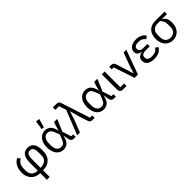

<svg xmlns="http://www.w3.org/2000/svg" viewBox="266 -2213 3845 3845"><g transform="rotate(-45 2189.0 -290.0)"><path d="M307 12Q251 12 204 -6.5Q157 -25 123 -59.5Q89 -94 69.5 -142.5Q50 -191 50 -250Q50 -357 88 -426Q126 -495 195 -528L240 -472Q186 -445 161 -397.5Q136 -350 136 -269V-230Q136 -185 149.5 -153Q163 -121 186 -100Q209 -79 240.5 -69Q272 -59 307 -59V-274Q307 -408 352.5 -468Q398 -528 482 -528Q570 -528 616.5 -468Q663 -408 663 -274Q663 -134 590 -61Q517 12 387 12V200H307ZM387 -59Q430 -59 465 -68.5Q500 -78 525 -98Q550 -118 563.5 -150.5Q577 -183 577 -230V-299Q577 -344 570.5 -374Q564 -404 551.5 -422.5Q539 -441 521.5 -449Q504 -457 482 -457Q460 -457 442.5 -449Q425 -441 412.5 -422.5Q400 -404 393.5 -374Q387 -344 387 -299Z M765 0ZM1323 0H1278Q1237 0 1215.5 -19Q1194 -38 1186 -83L1169 -184H1165Q1145 -87 1099 -37.5Q1053 12 972 12Q925 12 887 -7.5Q849 -27 822 -62Q795 -97 780 -147Q765 -197 765 -258Q765 -319 780 -369Q795 -419 822 -454Q849 -489 887 -508.5Q925 -528 972 -528Q1052 -528 1099 -480Q1146 -432 1167 -332H1171L1200 -443L1227 -516H1315L1206 -260L1269 -70H1323ZM972 -59Q994 -59 1012.5 -64Q1031 -69 1046 -82Q1061 -95 1074 -117Q1087 -139 1099 -173L1130 -258L1099 -343Q1087 -377 1074 -399Q1061 -421 1046 -434Q1031 -447 1012.5 -452Q994 -457 972 -457Q948 -457 926.5 -446.5Q905 -436 888 -416Q871 -396 861 -365Q851 -334 851 -294V-222Q851 -181 861 -150.5Q871 -120 888 -100Q905 -80 926.5 -69.5Q948 -59 972 -59ZM1008 -585 951 -592 980 -780 1060 -769Z M1521 -670H1417V-740H1512Q1550 -740 1569 -726Q1588 -712 1597 -683L1796 -70H1860V0H1805Q1767 0 1748 -14Q1729 -28 1720 -57L1655 -258L1608 -436H1603L1545 -258L1444 0H1365L1571 -516Z M2461 0H2416Q2375 0 2353.5 -19Q2332 -38 2324 -83L2307 -184H2303Q2283 -87 2237 -37.5Q2191 12 2110 12Q2063 12 2025 -7.5Q1987 -27 1960 -62Q1933 -97 1918 -147Q1903 -197 1903 -258Q1903 -319 1918 -369Q1933 -419 1960 -454Q1987 -489 2025 -508.5Q2063 -528 2110 -528Q2190 -528 2237 -480Q2284 -432 2305 -332H2309L2338 -443L2365 -516H2453L2344 -260L2407 -70H2461ZM2110 -59Q2132 -59 2150.5 -64Q2169 -69 2184 -82Q2199 -95 2212 -117Q2225 -139 2237 -173L2268 -258L2237 -343Q2225 -377 2212 -399Q2199 -421 2184 -434Q2169 -447 2150.5 -452Q2132 -457 2110 -457Q2086 -457 2064.5 -446.5Q2043 -436 2026 -416Q2009 -396 1999 -365Q1989 -334 1989 -294V-222Q1989 -181 1999 -150.5Q2009 -120 2026 -100Q2043 -80 2064.5 -69.5Q2086 -59 2110 -59Z M2763 0H2663Q2621 0 2599.5 -23.5Q2578 -47 2578 -85V-516H2658V-70H2763Z M2993 0 2844 -446H2790V-516H2835Q2868 -516 2889 -503.5Q2910 -491 2921 -457L2985 -259L3038 -84H3043L3101 -259L3196 -516H3273L3086 0Z M3767 -99Q3704 12 3543 12Q3438 12 3387.5 -29Q3337 -70 3337 -137Q3337 -191 3369 -222.5Q3401 -254 3464 -265V-269Q3410 -275 3379 -303Q3348 -331 3348 -379Q3348 -411 3362 -438Q3376 -465 3402.5 -485Q3429 -505 3466.5 -516.5Q3504 -528 3552 -528Q3627 -528 3681 -501Q3735 -474 3762 -427L3704 -381Q3684 -417 3645.5 -437Q3607 -457 3551 -457Q3519 -457 3497 -451Q3475 -445 3461 -435Q3447 -425 3440.5 -412Q3434 -399 3434 -386V-374Q3434 -342 3460 -321Q3486 -300 3532 -300H3654V-233H3532Q3423 -233 3423 -153V-141Q3423 -102 3454 -80.5Q3485 -59 3548 -59Q3666 -59 3710 -140Z M4215 -446V-439Q4265 -416 4286.5 -370.5Q4308 -325 4308 -252Q4308 -193 4291 -144Q4274 -95 4243 -60.5Q4212 -26 4169.5 -7Q4127 12 4075 12Q4023 12 3980 -7Q3937 -26 3906.5 -60.5Q3876 -95 3859 -144Q3842 -193 3842 -252Q3842 -311 3858 -360Q3874 -409 3905 -443.5Q3936 -478 3982 -497Q4028 -516 4087 -516H4353V-446ZM4087 -446Q4013 -446 3970.5 -405.5Q3928 -365 3928 -283V-221Q3928 -139 3969 -99Q4010 -59 4075 -59Q4140 -59 4181 -99Q4222 -139 4222 -221V-283Q4222 -338 4206 -375Q4190 -412 4157 -446Z"/></g></svg>

Font: Aneliza
Style: Regular
Weight: 400
Designer: Mike Abbink, Paul van der Laan, Pieter van Rosmalen
Foundry: Bold Monday
Version: Version 3.001;September 8, 2019;FontCreator 11.5.0.2425 64-b